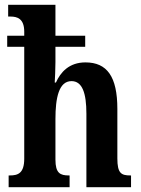

<svg xmlns="http://www.w3.org/2000/svg" viewBox="-20 -780 587 800"><path d="M16 0H270V-49H267C231 -49 211 -58 211 -115V-284C211 -372 225 -442 278 -442C323 -442 340 -392 340 -306V0H526V-49H523C485 -49 469 -58 469 -120V-326C469 -461 426 -520 336 -520C268 -520 232 -479 213 -436H208C209 -455 211 -489 211 -521V-585H335V-631H211V-760H14V-711H24C51 -711 81 -703 81 -648V-631H10V-585H81V-119C81 -58 55 -49 21 -49H16Z"/></svg>

Font: Noto Serif Bengali ExtraCondensed
Style: Regular
Weight: 400
Width: 2
Designer: Juan Bruce, Universal Thirst, Indian Type Foundry and the Monotype Design Team.
Foundry: Monotype Imaging Inc.
Version: Version 2.003